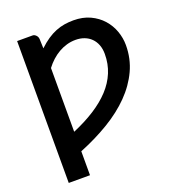

<svg xmlns="http://www.w3.org/2000/svg" viewBox="-158 -852 1031 1142"><g transform="rotate(-20 357.5 -281.0)"><path d="M680.5 -486Q680.5 -400.5 646 -326.5Q611.5 -252.5 549.8 -189.8Q488 -127 402.5 -75.5Q317 -24 215 17V168.5H80.5V-729.5H178.5Q189.5 -729.5 199.8 -719.2Q210 -709 210.5 -693.5L212.5 -635.5Q241.5 -663 269 -681.5Q296.5 -700 324 -711Q351.5 -722 379.2 -726.5Q407 -731 436.5 -731Q496 -731 541.5 -709.8Q587 -688.5 618 -653.8Q649 -619 664.8 -575Q680.5 -531 680.5 -486ZM215 -106.5Q293 -139.5 354 -178.5Q415 -217.5 457.5 -263.2Q500 -309 522.2 -362.8Q544.5 -416.5 544.5 -479.5Q544.5 -511.5 534.8 -537Q525 -562.5 507 -580.5Q489 -598.5 464 -608Q439 -617.5 408.5 -617.5Q380 -617.5 353 -609.8Q326 -602 301.5 -588Q277 -574 255.2 -554.2Q233.5 -534.5 215 -510Z"/></g></svg>

Font: Lato
Style: Bold
Weight: 700
Designer: Lukasz Dziedzic
Foundry: tyPoland Lukasz Dziedzic
Version: Version 2.007; 2014-02-27